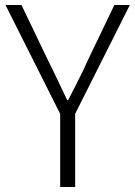

<svg xmlns="http://www.w3.org/2000/svg" viewBox="-20 -749 542 769"><path d="M221 0H281V-293L500 -729H438L331 -506C308 -453 281 -404 253 -348H249C222 -404 200 -453 173 -506L66 -729H2L221 -293Z"/></svg>

Font: Spoqa Han Sans Neo Light
Style: Regular
Weight: 300
Designer: [Spoqa Han Sans Neo] Dong-huui Kim ___ Younghwa Kang ___ Yujin Lee ___ [Noto Sans] Ryoko NISHIZUKA ____ (kana & ideograp
Foundry: Spoqa (http://www.spoqa-han-sans.com)
Version: Version 1.100;hotconv 1.0.109;makeotfexe 2.5.65596